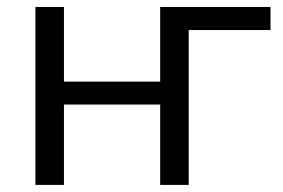

<svg xmlns="http://www.w3.org/2000/svg" viewBox="-20 -522 798 542"><path d="M80 0V-502.3H160.5V-291.6H432.2V-502.3H743.6V-437.2H512.7V0H432.2V-226.9H160.5V0Z"/></svg>

Font: Mulish ExtraLight
Style: Regular
Weight: 200
Designer: Vernon Adams
Foundry: Vernon Adams
Version: Version 3.603